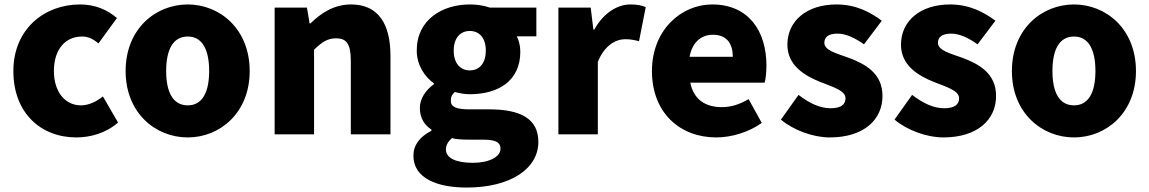

<svg xmlns="http://www.w3.org/2000/svg" viewBox="-20 -603 5160 862"><path d="M323 14C383 14 455 -4 510 -53L442 -170C413 -147 379 -130 343 -130C273 -130 222 -190 222 -284C222 -379 271 -439 349 -439C374 -439 396 -430 422 -408L505 -522C462 -559 408 -583 339 -583C180 -583 40 -473 40 -284C40 -96 163 14 323 14Z M823 14C967 14 1101 -96 1101 -284C1101 -473 967 -583 823 -583C678 -583 544 -473 544 -284C544 -96 678 14 823 14ZM823 -130C756 -130 726 -190 726 -284C726 -379 756 -439 823 -439C889 -439 919 -379 919 -284C919 -190 889 -130 823 -130Z M1213 0H1390V-380C1425 -413 1449 -431 1489 -431C1534 -431 1555 -408 1555 -330V0H1733V-352C1733 -494 1680 -583 1556 -583C1479 -583 1421 -544 1374 -498H1370L1358 -569H1213Z M2075 239C2273 239 2397 154 2397 34C2397 -69 2318 -112 2178 -112H2088C2027 -112 2004 -124 2004 -150C2004 -169 2009 -178 2022 -190C2047 -183 2070 -180 2089 -180C2215 -180 2316 -238 2316 -371C2316 -398 2309 -424 2300 -440H2388V-569H2179C2153 -578 2122 -583 2089 -583C1966 -583 1851 -515 1851 -376C1851 -310 1888 -257 1928 -229V-225C1891 -199 1865 -159 1865 -119C1865 -71 1887 -41 1917 -21V-16C1864 11 1836 49 1836 96C1836 198 1944 239 2075 239ZM2089 -287C2048 -287 2017 -317 2017 -376C2017 -434 2048 -464 2089 -464C2131 -464 2161 -434 2161 -376C2161 -317 2131 -287 2089 -287ZM2103 128C2030 128 1982 108 1982 68C1982 49 1991 33 2009 17C2027 22 2049 24 2090 24H2144C2197 24 2227 31 2227 65C2227 101 2176 128 2103 128Z M2487 0H2664V-325C2694 -400 2745 -427 2787 -427C2812 -427 2829 -423 2849 -418L2879 -571C2863 -578 2844 -583 2810 -583C2753 -583 2690 -546 2648 -470H2644L2632 -569H2487Z M3196 14C3263 14 3341 -9 3400 -51L3341 -158C3300 -134 3262 -122 3221 -122C3149 -122 3095 -154 3079 -232H3413C3417 -245 3421 -277 3421 -308C3421 -464 3341 -583 3177 -583C3039 -583 2907 -469 2907 -284C2907 -96 3033 14 3196 14ZM3076 -348C3088 -416 3131 -447 3180 -447C3245 -447 3270 -405 3270 -348Z M3705 14C3860 14 3942 -67 3942 -172C3942 -275 3863 -316 3792 -343C3733 -364 3681 -377 3681 -411C3681 -438 3701 -452 3741 -452C3779 -452 3819 -432 3859 -404L3939 -510C3889 -547 3825 -583 3735 -583C3603 -583 3515 -510 3515 -402C3515 -308 3595 -262 3663 -235C3721 -212 3776 -196 3776 -162C3776 -134 3756 -117 3709 -117C3664 -117 3617 -137 3565 -177L3486 -66C3543 -18 3631 14 3705 14Z M4215 14C4370 14 4452 -67 4452 -172C4452 -275 4373 -316 4302 -343C4243 -364 4191 -377 4191 -411C4191 -438 4211 -452 4251 -452C4289 -452 4329 -432 4369 -404L4449 -510C4399 -547 4335 -583 4245 -583C4113 -583 4025 -510 4025 -402C4025 -308 4105 -262 4173 -235C4231 -212 4286 -196 4286 -162C4286 -134 4266 -117 4219 -117C4174 -117 4127 -137 4075 -177L3996 -66C4053 -18 4141 14 4215 14Z M4802 14C4946 14 5080 -96 5080 -284C5080 -473 4946 -583 4802 -583C4657 -583 4523 -473 4523 -284C4523 -96 4657 14 4802 14ZM4802 -130C4735 -130 4705 -190 4705 -284C4705 -379 4735 -439 4802 -439C4868 -439 4898 -379 4898 -284C4898 -190 4868 -130 4802 -130Z"/></svg>

Font: Noto Sans T Chinese Black
Style: Bold
Weight: 900
Designer: Ryoko NISHIZUKA (kana & ideographs); Paul D. Hunt (Latin, Greek & Cyrillic); Wenlong ZHANG (bopomofo); Sandoll Communica
Foundry: Adobe Systems Incorporated
Version: Version 1.000;PS 1;hotconv 1.0.78;makeotf.lib2.5.61930